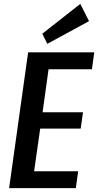

<svg xmlns="http://www.w3.org/2000/svg" viewBox="-20 -970 506 990"><path d="M129 -87H383L371 0H27L125 -700H466L454 -613H204L240 -682L193 -344L172 -391H408L396 -307H160L194 -354L146 -18ZM439 -861 224 -744 198 -796 394 -950Z"/></svg>

Font: Pathway Extreme Condensed SemiBold
Style: Italic
Weight: 600
Width: 3
Italic angle: -8°
Version: Version 1.001;gftools[0.9.26]